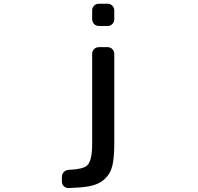

<svg xmlns="http://www.w3.org/2000/svg" viewBox="-20 -793 1040 1010"><path d="M340.8 196.3Q339.8 196.3 339.8 196.3Q326.2 196.3 315.4 186.5Q305.7 175.8 305.7 162.1V136.7Q305.7 122.1 315.9 111.8Q326.2 101.6 340.8 100.6Q415 97.7 437.5 78.1Q464.8 54.7 464.8 -35.2V-509.8Q464.8 -524.4 475.1 -534.7Q485.4 -544.9 500 -544.9H546.9Q560.5 -544.9 570.8 -534.7Q581.1 -524.4 581.1 -509.8V-35.2Q581.1 37.1 570.8 79.6Q560.5 122.1 528.8 150.4Q497.1 178.7 445.3 187.5Q405.3 194.3 340.8 196.3ZM500 -656.2Q485.4 -656.2 475.1 -666.5Q464.8 -676.8 464.8 -691.4V-738.3Q464.8 -752.9 475.1 -763.2Q485.4 -773.4 500 -773.4H546.9Q560.5 -773.4 570.8 -763.2Q581.1 -752.9 581.1 -738.3V-691.4Q581.1 -676.8 570.8 -666.5Q560.5 -656.2 546.9 -656.2Z"/></svg>

Font: Gen Jyuu Gothic L Monospace Medium
Style: Regular
Weight: 500
Designer: [Source Han Sans]
Ryoko NISHIZUKA  (kana & ideographs); Paul D. Hunt (Latin, Greek & Cyrillic); Wenlong ZHANG  (bopomofo
Version: Version 1.002.20150607